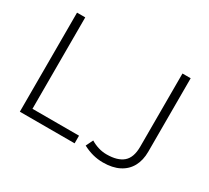

<svg xmlns="http://www.w3.org/2000/svg" viewBox="-139 -930 1280 1175"><g transform="rotate(30 501.0 -342.5)"><path d="M100 0V-700H158V-54H487V0ZM695 15Q658 15 622.8 5.8Q587.5 -3.5 552.5 -22L577 -72Q602.5 -56.5 631 -47.8Q659.5 -39 690 -39Q766.5 -39 805.8 -72.5Q845 -106 845 -183V-700H903V-181Q903 -120.5 879 -76.5Q855 -32.5 808.5 -8.8Q762 15 695 15Z"/></g></svg>

Font: Geologica Thin
Style: Regular
Weight: 100
Version: Version 1.010;gftools[0.9.28]